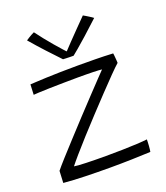

<svg xmlns="http://www.w3.org/2000/svg" viewBox="-138 -843 812 940"><g transform="rotate(-20 268.5 -373.0)"><path d="M484.5 -3Q441 -1 385.8 0.5Q330.5 2 273.5 2Q207.5 2 144.2 0.2Q81 -1.5 32 -6L35 -68Q48.5 -85 78.2 -118Q108 -151 146.8 -193.2Q185.5 -235.5 226.8 -279.8Q268 -324 304.8 -363Q341.5 -402 367.5 -429.2Q393.5 -456.5 400.5 -463.5Q395.5 -464 383.5 -465Q371.5 -466 354.8 -466.2Q338 -466.5 317.8 -466.8Q297.5 -467 276 -467Q240 -467 201 -466.2Q162 -465.5 127.5 -464.8Q93 -464 70.5 -462.8Q48 -461.5 43.5 -461L46 -514.5Q55.5 -515 77.2 -516.2Q99 -517.5 131.5 -518.8Q164 -520 205.2 -521Q246.5 -522 294.5 -522Q336.5 -522 383.5 -521.5Q430.5 -521 478.5 -518.5Q479 -517 479.8 -510.2Q480.5 -503.5 481.2 -494.8Q482 -486 482.5 -478.5Q483 -471 483 -467.5Q467.5 -454 437 -423Q406.5 -392 368.2 -351.5Q330 -311 289.2 -267.5Q248.5 -224 211.5 -183Q174.5 -142 147.5 -110.8Q120.5 -79.5 109 -64.5Q123.5 -61.5 170.8 -60Q218 -58.5 274 -58.5Q316 -58.5 358.2 -59.5Q400.5 -60.5 435 -62.2Q469.5 -64 489.5 -66.5Q489.5 -62 489.2 -53Q489 -44 488.2 -34Q487.5 -24 486.5 -15.5Q485.5 -7 484.5 -3ZM402.5 -744Q408 -741 415 -736.8Q422 -732.5 429 -728.2Q436 -724 441.8 -720Q447.5 -716 450.5 -713.5Q407.5 -673.5 375.5 -645Q343.5 -616.5 322.8 -599Q302 -581.5 292.5 -574Q284 -574 274 -574.2Q264 -574.5 254.5 -574.8Q245 -575 238 -575.5Q206 -609 172.8 -645Q139.5 -681 104 -722.5Q110.5 -727 117.8 -731.5Q125 -736 133 -740.5Q141 -745 149 -748.5Q163.5 -728.5 182.5 -704.8Q201.5 -681 220.2 -659.2Q239 -637.5 253 -621.8Q267 -606 271.5 -602.5H265.5Q278.5 -616.5 303 -642.2Q327.5 -668 354.8 -695.5Q382 -723 402.5 -744Z"/></g></svg>

Font: Grandstander Thin ExtraLight
Style: Regular
Weight: 250
Version: Version 1.200